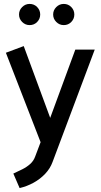

<svg xmlns="http://www.w3.org/2000/svg" viewBox="-20 -738 513 979"><path d="M159 61Q151 83 133.5 98.5Q116 114 94 125Q72 136 48 147L80 221Q118 212 151.5 193.5Q185 175 210.5 148Q236 121 248 88L463 -485H364L236 -137L101 -503L10 -469L187 -13ZM131 -610Q154 -610 169.5 -626Q185 -642 185 -664Q185 -686 169.5 -702Q154 -718 131 -718Q109 -718 93 -702Q77 -686 77 -664Q77 -642 93 -626Q109 -610 131 -610ZM305 -610Q328 -610 343.5 -626Q359 -642 359 -664Q359 -686 343.5 -702Q328 -718 305 -718Q283 -718 267 -702Q251 -686 251 -664Q251 -642 267 -626Q283 -610 305 -610Z"/></svg>

Font: Catamaran Medium
Style: Regular
Weight: 500
Designer: Pria Ravichandran
Version: Version 2.000